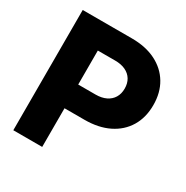

<svg xmlns="http://www.w3.org/2000/svg" viewBox="-166 -867 975 1006"><g transform="rotate(30 321.0 -364.0)"><path d="M49.3 0V-727.5H346.7Q430.7 -727.5 491.7 -697Q552.7 -666.5 585.9 -611.1Q619.1 -555.7 619.1 -480.5Q619.1 -405.3 585.7 -349.9Q552.2 -294.4 490.7 -264.2Q429.2 -233.9 344.7 -233.9H150.4V-377.4H329.1Q365.7 -377.4 391.8 -390.1Q418 -402.8 431.9 -426Q445.8 -449.2 445.8 -480.5Q445.8 -512.2 431.9 -535.2Q418 -558.1 391.8 -570.6Q365.7 -583 329.1 -583H224.1V0Z"/></g></svg>

Font: Inter 28pt ExtraBold
Style: Regular
Weight: 800
Designer: Rasmus Andersson
Foundry: rsms
Version: Version 4.001;git-66647c0bb